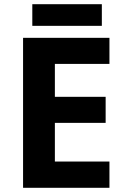

<svg xmlns="http://www.w3.org/2000/svg" viewBox="-20 -894 600 914"><path d="M501 0H89.8V-713.9H501V-589.8H241.2V-433.1H482.9V-309.1H241.2V-125H501ZM133.8 -874H464.8V-771H133.8Z"/></svg>

Font: NotoSans-Bold
Style: Bold
Weight: 700
Designer: Monotype Design team
Foundry: Monotype Imaging Inc.
Version: Version 1.04